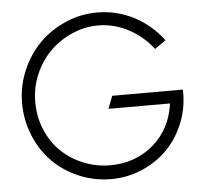

<svg xmlns="http://www.w3.org/2000/svg" viewBox="-53 -803 936 873"><g transform="rotate(-5 415.0 -367.0)"><path d="M420.9 13.2Q342.3 13.2 272.7 -16.6Q203.1 -46.4 153.3 -96.9Q103.5 -147.5 74.7 -217.8Q45.9 -288.1 45.9 -366.2Q45.9 -443.8 76.2 -514.6Q106.4 -585.4 157 -636.2Q207.5 -687 276.6 -717Q345.7 -747.1 420.9 -747.1Q509.3 -747.1 587.4 -707.3Q665.5 -667.5 720.2 -594.2L669.9 -559.1Q623.5 -619.1 557.9 -653.6Q492.2 -688 420.9 -688Q358.9 -688 301 -662.6Q243.2 -637.2 200.2 -594.2Q157.2 -551.3 131.6 -491.5Q106 -431.6 106 -366.2Q106 -296.9 131.6 -237.1Q157.2 -177.2 200.4 -136.5Q243.7 -95.7 301 -72.8Q358.4 -49.8 420.9 -49.8Q536.1 -49.8 618.2 -120.1Q700.2 -190.4 715.8 -306.2H435.1L457 -363.8H779.8V-349.1Q779.8 -272.9 750.7 -205.1Q721.7 -137.2 673.1 -89.6Q624.5 -42 558.6 -14.4Q492.7 13.2 420.9 13.2Z"/></g></svg>

Font: Kreadon Light
Style: Regular
Weight: 300
Designer: kohakuno
Foundry: StudioGnu
Version: Version 1.000;Glyphs 3.1.2 (3151)